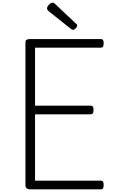

<svg xmlns="http://www.w3.org/2000/svg" viewBox="-20 -1421 853 1441"><path d="M207 0Q189 0 180 -8Q171 -16 171 -32V-1105Q171 -1117 180 -1122.5Q189 -1128 207 -1128H736Q748 -1128 753 -1121Q758 -1114 758 -1096Q758 -1078 753 -1070.5Q748 -1063 736 -1063H243V-628H659Q671 -628 676.5 -621Q682 -614 682 -596Q682 -578 676.5 -570.5Q671 -563 659 -563H243V-65H736Q748 -65 753 -58Q758 -51 758 -33Q758 -15 753 -7.5Q748 0 736 0ZM528 -1197Q524 -1197 520.5 -1200Q517 -1203 510 -1206L344 -1338Q337 -1345 335 -1349Q333 -1353 333 -1358Q333 -1367 340 -1377Q347 -1387 357 -1394Q367 -1401 375 -1401Q381 -1401 385 -1398.5Q389 -1396 394 -1391L551 -1243Q557 -1239 558 -1235Q559 -1231 559 -1228Q559 -1219 548 -1208Q537 -1197 528 -1197Z"/></svg>

Font: Playwrite CL Light
Style: Regular
Weight: 300
Designer: Veronika Burian, José Scaglione
Foundry: TypeTogether
Version: Version 1.002